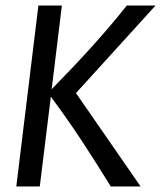

<svg xmlns="http://www.w3.org/2000/svg" viewBox="-20 -675 590 695"><path d="M124 0 164 -325C243 -219 303 -126 381 0H489L255 -338L543 -655H439C364 -560 272 -459 167 -352L204 -655H119L39 0Z"/></svg>

Font: Ropa Sans
Style: Italic
Weight: 400
Designer: Botio Nikoltchev
Foundry: Botjo Nikoltchev
Version: Version 1.002